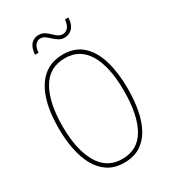

<svg xmlns="http://www.w3.org/2000/svg" viewBox="-215 -1009 1013 1131"><g transform="rotate(-30 292.0 -443.0)"><path d="M527 -358Q527 -283 515 -216.5Q503 -150 475.5 -99Q448 -48 403 -19Q358 10 293 10Q227 10 182 -20Q137 -50 109.5 -101.5Q82 -153 69.5 -219Q57 -285 57 -358Q57 -535 118.5 -629.5Q180 -724 295 -724Q376 -724 427 -678Q478 -632 502.5 -549.5Q527 -467 527 -358ZM83 -358Q83 -199 136 -107Q189 -15 293 -15Q399 -15 450 -105Q501 -195 501 -358Q501 -522 448.5 -610.5Q396 -699 295 -699Q187 -699 135 -607.5Q83 -516 83 -358ZM153 -804Q157 -852 177.5 -873.5Q198 -895 228 -895Q250 -895 266.5 -885Q283 -875 296.5 -861.5Q310 -848 324.5 -837.5Q339 -827 357 -827Q377 -827 392 -843.5Q407 -860 410 -896H433Q431 -849 409 -826.5Q387 -804 356 -804Q334 -804 317.5 -814.5Q301 -825 287 -838Q273 -851 259 -861.5Q245 -872 227 -872Q209 -872 194.5 -856.5Q180 -841 177 -804Z"/></g></svg>

Font: Noto Sans Gurmukhi UI Condensed Thin
Style: Regular
Weight: 100
Width: 3
Designer: Jelle Bosma - Monotype Design Team
Foundry: Monotype Imaging Inc.
Version: Version 2.004; ttfautohint (v1.8.4.7-5d5b)